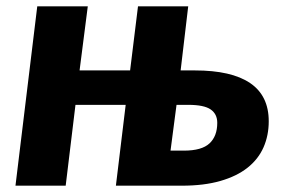

<svg xmlns="http://www.w3.org/2000/svg" viewBox="-20 -588 896 608"><path d="M378 -256H219L188 0H29L98 -568H258L232 -365H392L417 -568H576L552 -365H597Q713 -365 772 -325Q831 -285 831 -204Q831 -159 814.5 -121.5Q798 -84 764 -57Q730 -30 678 -15Q626 0 556 0H347ZM539 -256 520 -111H562Q619 -111 643.5 -134Q668 -157 668 -199Q668 -227 647 -241.5Q626 -256 576 -256Z"/></svg>

Font: Qjlgwqiwhsfqbnnlvksmvfsycuq
Style: Regular
Weight: 700
Italic angle: -8°
Designer: Carrois Corporate & Edenspiekermann
Foundry: Carrois Corporate GbR & Edenspiekermann AG
Version: Version 2.001